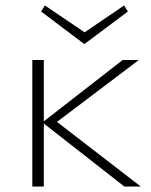

<svg xmlns="http://www.w3.org/2000/svg" viewBox="-20 -681 551 701"><path d="M288 -520 130 -639 144 -661 289 -563 433 -661 447 -639ZM434 0 140 -230V0H98V-462H140V-238L428 -462H487L188 -236L494 0Z"/></svg>

Font: Ysabeau SC Light
Style: Regular
Weight: 300
Designer: Christian Thalmann (Catharsis Fonts)
Version: Version 0.003